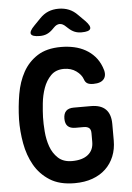

<svg xmlns="http://www.w3.org/2000/svg" viewBox="-62 -996 725 1052"><g transform="rotate(-5 300.0 -470.0)"><path d="M421 -255Q421 -275 411 -283.5Q401 -292 381 -292H336Q308 -292 294 -305.5Q280 -319 280 -347Q280 -375 294 -389Q308 -403 336 -403H431Q485 -403 512 -376Q539 -349 539 -295V-204Q539 -157 523 -117.5Q507 -78 477 -49.5Q447 -21 404 -5.5Q361 10 306 10Q223 10 169.5 -24Q116 -58 85.5 -112Q55 -166 43 -232.5Q31 -299 32 -365Q34 -435 45.5 -502.5Q57 -570 86 -622.5Q115 -675 165.5 -707.5Q216 -740 295 -740Q333 -740 367 -732.5Q401 -725 429.5 -709Q458 -693 479.5 -669Q501 -645 514 -611Q531 -570 515 -546.5Q499 -523 455 -523Q433 -523 421.5 -530Q410 -537 405 -553Q396 -579 368 -599Q340 -619 301 -619Q256 -619 229 -591.5Q202 -564 188 -524.5Q174 -485 169.5 -441Q165 -397 164 -365Q163 -330 166.5 -286Q170 -242 183.5 -203.5Q197 -165 225.5 -138.5Q254 -112 302 -112Q359 -112 390 -137Q421 -162 421 -207ZM186 -810Q144 -810 137.5 -825Q131 -840 161 -870L196 -906Q218 -929 243.5 -939.5Q269 -950 300 -950Q331 -950 357 -939.5Q383 -929 405 -906L441 -870Q470 -840 463.5 -825Q457 -810 415 -810Q394 -810 377 -817Q360 -824 344 -839L333 -849Q316 -866 299 -866Q282 -866 266 -849L257 -840Q242 -825 225 -817.5Q208 -810 186 -810Z"/></g></svg>

Font: Maple Mono
Style: Bold
Weight: 700
Monospace: yes
Designer: subframe7536
Version: Version 7.200